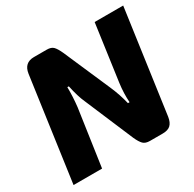

<svg xmlns="http://www.w3.org/2000/svg" viewBox="-151 -852 1027 1014"><g transform="rotate(-30 362.0 -345.0)"><path d="M720 -690 632 -62Q627 -30 611 -15Q595 0 563 0H485Q458 0 444.5 -13.5Q431 -27 417 -58L291 -355Q273 -394 258 -464H249Q250 -406 243 -345L193 0H19L107 -628Q116 -690 176 -690H254Q281 -690 294 -676.5Q307 -663 321 -632L445 -347Q470 -290 484 -231H494Q490 -286 498 -346L546 -690Z"/></g></svg>

Font: Ezarion Extra Bold
Style: Italic
Weight: 800
Italic angle: -8°
Designer: Natanael Gama
Version: Version 1.001;PS 001.001;hotconv 1.0.70;makeotf.lib2.5.58329